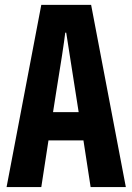

<svg xmlns="http://www.w3.org/2000/svg" viewBox="-20 -763 540 783"><path d="M196.3 -305.7H300.8L288.1 -386.7L250 -629.9H246.1Q238.3 -564.5 209 -386.7ZM349.6 0 320.3 -190.4H177.7L148.4 0H6.8L148.4 -743.2H351.6L493.2 0Z"/></svg>

Font: Gen Shin Gothic Monospace Bold
Style: Bold
Weight: 700
Designer: [Source Han Sans]
Ryoko NISHIZUKA  (kana & ideographs); Paul D. Hunt (Latin, Greek & Cyrillic); Wenlong ZHANG  (bopomofo
Version: Version 1.002.20150607